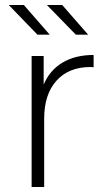

<svg xmlns="http://www.w3.org/2000/svg" viewBox="-20 -745 434 765"><path d="M353 -526V-477L341 -478Q254 -478 205 -423.5Q156 -369 156 -272V0H106V-522H154V-408Q178 -465 229 -495.5Q280 -526 353 -526ZM15 -725H75L178 -607H129ZM167 -725H228L331 -607H282Z"/></svg>

Font: Montserrat Alternates Light
Style: Regular
Weight: 300
Designer: Julieta Ulanovsky
Foundry: Julieta Ulanovsky
Version: Version 7.200